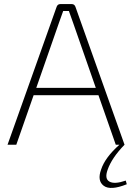

<svg xmlns="http://www.w3.org/2000/svg" viewBox="-20 -710 648 942"><path d="M597 176 602 194Q522 226 489 201.5Q456 177 476 122Q495 63 566 0H548L463 -243H145L60 0H17L258 -677Q263 -690 276 -690H332Q345 -690 350 -677L591 0Q528 65 508 123Q492 167 517 181Q542 195 597 176ZM450 -279 338 -600 318 -656H290L270 -600L158 -279Z"/></svg>

Font: Exo 2.0 Extra Light
Style: Regular
Weight: 250
Designer: Natanael Gama
Version: Version 1.001;PS 001.001;hotconv 1.0.70;makeotf.lib2.5.58329